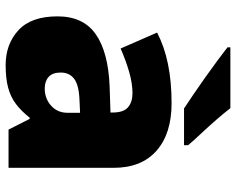

<svg xmlns="http://www.w3.org/2000/svg" viewBox="-96 -710 816 663"><g transform="rotate(90 311.5 -378.0)"><path d="M336 -563Q441 -563 500 -511Q559 -459 559 -363V0H427L390 -73H386Q363 -44 338.5 -25.5Q314 -7 282 1.5Q250 10 204 10Q132 10 84 -34Q36 -78 36 -169Q36 -258 97.5 -301Q159 -344 276 -349L368 -352V-360Q368 -397 350 -412.5Q332 -428 301 -428Q268 -428 228 -416.5Q188 -405 147 -387L92 -513Q140 -538 200.5 -550.5Q261 -563 336 -563ZM325 -245Q273 -243 251.5 -226.5Q230 -210 230 -180Q230 -152 245 -138.5Q260 -125 285 -125Q320 -125 344.5 -147Q369 -169 369 -204V-247ZM353 -766Q370 -744 393.5 -717Q417 -690 441 -664.5Q465 -639 481 -620V-606H354Q334 -619 305.5 -638.5Q277 -658 246.5 -679.5Q216 -701 188.5 -721.5Q161 -742 143 -756V-766Z"/></g></svg>

Font: Noto Sans Myanmar Black
Style: Regular
Weight: 900
Designer: Monotype Design Team
Foundry: Monotype Imaging Inc.
Version: Version 2.107; ttfautohint (v1.8.4.7-5d5b)